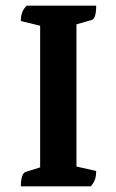

<svg xmlns="http://www.w3.org/2000/svg" viewBox="-20 -661 413 681"><path d="M53.9 0Q53.9 -21.9 58.4 -35.1Q62.9 -48.4 69.9 -50.9L140.1 -72.9L122.4 -52.4V-585.8L141.1 -565.2L53.9 -586.4Q53.9 -603.1 58.2 -615.6Q62.4 -628.1 74.3 -641H321.2Q321.2 -619.1 317.2 -605.6Q313.2 -592.1 305.2 -590.1L227.9 -568.1L251.2 -589.1V-55.2L226.9 -75.8L321.2 -54.6Q321.2 -38.9 317.5 -26.6Q313.8 -14.3 302.3 0Z"/></svg>

Font: Petrona
Style: Regular
Weight: 400
Designer: Ringo R. Seeber
Foundry: Ringo R. Seeber
Version: Version 2.001; ttfautohint (v1.8.3)